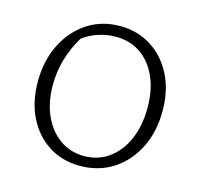

<svg xmlns="http://www.w3.org/2000/svg" viewBox="-98 -761 913 875"><g transform="rotate(15 358.5 -323.5)"><path d="M351 8Q268 8 204 -32.5Q140 -73 103.5 -145.5Q67 -218 67 -315Q67 -413 105.5 -490Q144 -567 211 -611Q278 -655 364 -655Q448 -655 512.5 -614Q577 -573 614 -500Q651 -427 651 -331Q651 -232 612.5 -155.5Q574 -79 506.5 -35.5Q439 8 351 8ZM358 -40Q423 -40 473.5 -76Q524 -112 552.5 -177Q581 -242 581 -328Q581 -410 553.5 -472Q526 -534 476 -568.5Q426 -603 358 -603Q318 -603 278.5 -590.5Q239 -578 205 -553Q137 -441 137 -317Q137 -235 165 -173Q193 -111 243 -75.5Q293 -40 358 -40Z"/></g></svg>

Font: Piazzolla SC Light
Style: Regular
Weight: 300
Designer: Juan Pablo del Peral
Foundry: Huerta Tipografica
Version: Version 1.330